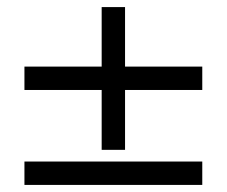

<svg xmlns="http://www.w3.org/2000/svg" viewBox="-20 -522 640 542"><path d="M267 -334V-502H333V-334H551V-268H333V-99H267V-268H49V-334ZM49 0V-66H551V0Z"/></svg>

Font: Bailleul Roman
Style: Roman
Weight: 400
Version: Version 1